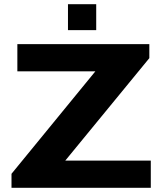

<svg xmlns="http://www.w3.org/2000/svg" viewBox="-20 -898 788 918"><path d="M35 0V-67L436 -557H63V-687H694V-620L292 -130H701V0ZM305 -754V-878H440V-754Z"/></svg>

Font: Archivo SemiExpanded
Style: Bold
Weight: 700
Width: 6
Designer: Hector Gatti
Foundry: Omnibus-Type
Version: Version 2.001